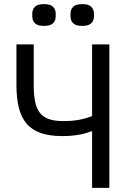

<svg xmlns="http://www.w3.org/2000/svg" viewBox="-20 -914 640 934"><path d="M194 -788Q163 -788 150 -801Q137 -814 137 -834V-848Q137 -868 150 -881Q163 -894 194 -894Q225 -894 238 -881Q251 -868 251 -848V-834Q251 -814 238 -801Q225 -788 194 -788ZM380 -788Q349 -788 336 -801Q323 -814 323 -834V-848Q323 -868 336 -881Q349 -894 380 -894Q411 -894 424 -881Q437 -868 437 -848V-834Q437 -814 424 -801Q411 -788 380 -788ZM428 -275H423Q396 -264 360.5 -258Q325 -252 283 -252Q221 -252 178 -267Q135 -282 109 -313Q83 -344 71.5 -390.5Q60 -437 60 -500V-698H144V-500Q144 -452 151 -418.5Q158 -385 174.5 -364.5Q191 -344 218.5 -334.5Q246 -325 286 -325Q331 -325 363.5 -331Q396 -337 428 -349V-698H512V0H428Z"/></svg>

Font: PlemolJP35 Console
Style: Regular
Weight: 400
Version: v2.0.3; ttfautohint (v1.8.4.7-5d5b-dirty) -l 6 -r 45 -G 200 